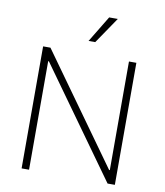

<svg xmlns="http://www.w3.org/2000/svg" viewBox="-101 -1044 968 1127"><g transform="rotate(10 383.0 -481.0)"><path d="M660.9 -727.3H616.8V-79.9H612.6L148.8 -727.3H105.1V0H149.5V-646.7H153.8L617.5 0H660.9ZM362.2 -805H402L508.9 -962H457.4Z"/></g></svg>

Font: Karasuma Gothic
Style: Thin
Weight: 200
Designer: Rasmus Andersson / Ryoko Ishizuka
Foundry: rsms
Version: Version 1.00